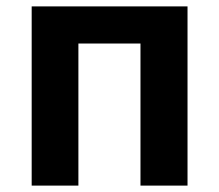

<svg xmlns="http://www.w3.org/2000/svg" viewBox="-20 -580 685 600"><path d="M79 0H225V-444H419V0H566V-560H79Z"/></svg>

Font: Noto Sans CJK JP Bold
Style: Regular
Weight: 700
Designer: Ryoko NISHIZUKA (kana & ideographs); Paul D. Hunt (Latin, Greek & Cyrillic); Wenlong ZHANG (bopomofo); Sandoll Communica
Foundry: Adobe Systems Incorporated
Version: Version 1.004;PS 1.004;hotconv 1.0.82;makeotf.lib2.5.63406